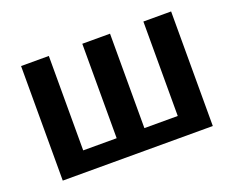

<svg xmlns="http://www.w3.org/2000/svg" viewBox="-91 -680 1015 832"><g transform="rotate(-20 416.5 -264.0)"><path d="M761.7 0H69.8V-528.3H197.8V-92.8H352.1V-528.3H480V-92.8H633.8V-528.3H761.7Z"/></g></svg>

Font: Liberation Sans
Style: Bold
Weight: 700
Designer: Steve Matteson
Foundry: Ascender Corporation
Version: Version 2.1.5